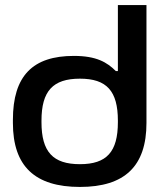

<svg xmlns="http://www.w3.org/2000/svg" viewBox="-20 -730 648 759"><path d="M31 -256V-244C31 -73 118 9 296 9C473 9 559 -73 559 -244V-710H446V-449H438C403 -484 361 -509 272 -509C110 -509 31 -431 31 -256ZM144 -247V-253C144 -370 189 -419 296 -419C402 -419 446 -370 446 -253V-247C446 -130 402 -81 296 -81C189 -81 144 -130 144 -247Z"/></svg>

Font: LT Wave Medium
Style: Regular
Weight: 500
Designer: Daniel Lyons
Version: Version 2.5 (Glyphs App)